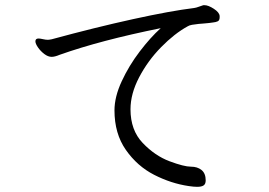

<svg xmlns="http://www.w3.org/2000/svg" viewBox="-20 -709 1040 743"><path d="M789 -620 768 -618Q764 -618 749 -616.5Q734 -615 723 -613Q712 -611 706 -607Q655 -579 603.5 -526.5Q552 -474 518.5 -410Q485 -346 485 -286Q485 -205 532.5 -155.5Q580 -106 636 -85Q692 -64 719 -64Q744 -64 760 -51Q776 -38 776 -11Q776 3 768 8.5Q760 14 743 14Q730 14 710 11Q642 1 576.5 -32.5Q511 -66 467 -129Q423 -192 423 -282Q423 -334 451 -394.5Q479 -455 520.5 -509.5Q562 -564 602 -600Q369 -553 211 -497Q192 -489 180 -489Q166 -489 151.5 -500Q137 -511 127 -525.5Q117 -540 117 -549Q117 -560 129 -560Q135 -560 146 -557.5Q157 -555 165 -555Q170 -555 180 -557Q349 -603 495 -635Q641 -667 731 -678Q739 -679 749.5 -683Q760 -687 767 -689H771Q786 -689 807.5 -675Q829 -661 830 -647V-642Q830 -630 822.5 -626.5Q815 -623 804 -622Q793 -621 789 -620Z"/></svg>

Font: Iansui
Style: Regular
Weight: 400
Designer: But Ko / Fontworks Inc.
Foundry: zi-hi.com / Fontworks Inc.
Version: Version 1.002